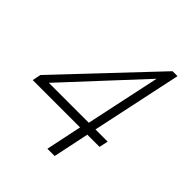

<svg xmlns="http://www.w3.org/2000/svg" viewBox="-222 -689 935 935"><g transform="rotate(45 245.0 -222.0)"><path d="M299 -59H-27L-18 -103L424 -571H458L359 -105H443L433 -59H349L310 127H260ZM313 -105 395 -490 38 -105Z"/></g></svg>

Font: Raleway Thin Light
Style: Italic
Weight: 300
Italic angle: -12°
Version: Version 4.026